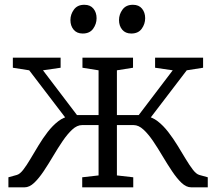

<svg xmlns="http://www.w3.org/2000/svg" viewBox="-20 -802 926 822"><path d="M16 0V-43L52 -53Q65 -56.5 79.5 -75.2Q94 -94 110.2 -121.5Q126.5 -149 144.8 -179.2Q163 -209.5 184.2 -237Q205.5 -264.5 229.5 -283Q253.5 -301.5 281 -305V-270.5L105 -501L35 -512V-555H239.5V-512L164 -501L309.5 -309.5H402V-501L333 -512V-555H549.5V-512L480.5 -501V-309.5H574L719.5 -501L644 -512V-555H849.5V-512L779.5 -501L603.5 -270.5V-305Q631 -301.5 655 -283Q679 -264.5 700.2 -237Q721.5 -209.5 740 -179.2Q758.5 -149 775 -121.5Q791.5 -94 806 -75.2Q820.5 -56.5 833.5 -53L869.5 -43V0H798.5Q777.5 0 757.2 -19.2Q737 -38.5 716.8 -68.8Q696.5 -99 676.2 -133.2Q656 -167.5 635.5 -197.8Q615 -228 594.2 -247.2Q573.5 -266.5 552 -266.5H480.5V-51L550.5 -43V0H332V-43L402 -51V-266.5H331.5Q310 -266.5 289.2 -247.2Q268.5 -228 248 -197.8Q227.5 -167.5 207.2 -133.2Q187 -99 166.8 -68.8Q146.5 -38.5 126.2 -19.2Q106 0 85 0ZM333.5 -658.5Q309 -658.5 295.2 -675Q281.5 -691.5 281.5 -716Q281.5 -740.5 296.5 -761Q311.5 -781.5 340.5 -781.5H341.5Q366.5 -781.5 380 -765Q393.5 -748.5 393.5 -724Q393.5 -699.5 378.8 -679Q364 -658.5 334.5 -658.5ZM541.5 -658.5Q517 -658.5 503.2 -675Q489.5 -691.5 489.5 -716Q489.5 -740.5 504.5 -761Q519.5 -781.5 548.5 -781.5H549.5Q574.5 -781.5 588 -765Q601.5 -748.5 601.5 -724Q601.5 -699.5 586.8 -679Q572 -658.5 542.5 -658.5Z"/></svg>

Font: Merriweather Light
Style: Regular
Weight: 300
Designer: Eben Sorkin
Foundry: Eben Sorkin
Version: Version 2.100